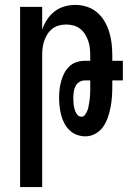

<svg xmlns="http://www.w3.org/2000/svg" viewBox="-20 -548 540 783"><path d="M62 215V-520H152V-427Q159 -448 171.5 -467.5Q184 -487 202 -501Q220 -515 242 -521.5Q264 -528 287 -528Q311 -528 334.5 -520.5Q358 -513 376.5 -497Q395 -481 407 -460Q419 -439 426 -415.5Q433 -392 435.5 -368Q438 -344 438 -320V-300H481V-220H438V-196Q438 -175 436.5 -153.5Q435 -132 431 -111Q427 -90 420 -69.5Q413 -49 401 -31.5Q389 -14 369.5 -3Q350 8 329 8Q311 8 294 2Q277 -4 264 -16.5Q251 -29 242.5 -45Q234 -61 229.5 -78.5Q225 -96 223 -114Q221 -132 221 -150Q221 -167 223 -184Q225 -201 229.5 -217.5Q234 -234 242 -249.5Q250 -265 262.5 -277Q275 -289 291.5 -294.5Q308 -300 325 -300H348V-320Q348 -335 346.5 -350.5Q345 -366 340 -380.5Q335 -395 327 -408Q319 -421 307 -430.5Q295 -440 280 -444Q265 -448 250 -448Q235 -448 220 -444Q205 -440 193 -430.5Q181 -421 173 -408Q165 -395 160 -380.5Q155 -366 153.5 -350.5Q152 -335 152 -320V215ZM313 -72Q321 -72 326.5 -79.5Q332 -87 335.5 -95Q339 -103 340.5 -111Q342 -119 343.5 -127.5Q345 -136 346 -145Q347 -154 347.5 -162.5Q348 -171 348 -179.5Q348 -188 348 -196V-220H325Q313 -220 302.5 -213Q292 -206 287 -195Q282 -184 280.5 -172Q279 -160 279 -148Q279 -136 280 -125Q281 -114 284 -103Q287 -92 294 -82Q301 -72 313 -72Z"/></svg>

Font: Iosevka Medium
Style: Regular
Weight: 500
Monospace: yes
Designer: Belleve Invis
Foundry: Belleve Invis
Version: Version 32.5.0; ttfautohint (v1.8.4)